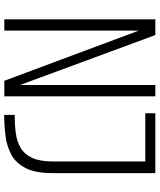

<svg xmlns="http://www.w3.org/2000/svg" viewBox="55 -795 740 890"><g transform="rotate(90 425.0 -350.0)"><path d="M69.5 0V-700H142.5L374 -73V-700H426.5V0H354.5L122 -623V0ZM512.5 0.5V-48Q558 -48 597.2 -53.2Q636.5 -58.5 666 -76Q695.5 -93.5 712 -129.5Q728.5 -165.5 728.5 -227V-653.5H505V-700H782.5V-223Q782.5 -146 760.2 -101Q738 -56 699.8 -34.2Q661.5 -12.5 613.2 -6Q565 0.5 512.5 0.5Z"/></g></svg>

Font: Trispace ExtraLight
Style: Regular
Weight: 200
Designer: Tyler Finck
Foundry: Etcetera Type Company
Version: Version 1.210; ttfautohint (v1.8.3)